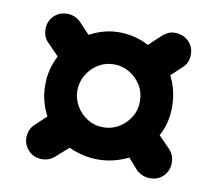

<svg xmlns="http://www.w3.org/2000/svg" viewBox="-57 -644 635 562"><g transform="rotate(10 261.0 -363.0)"><path d="M100 -147Q77 -147 61 -163Q45 -179 45 -202Q45 -225 61 -241L95 -273Q73 -314 72.5 -361.5Q72 -409 94 -451L61 -485Q45 -500 45 -524Q45 -548 61 -563.5Q77 -579 100 -579Q122 -579 139 -564L172 -529Q216 -553 263 -552Q310 -551 348 -530L383 -563Q391 -570 400 -574.5Q409 -579 420 -579Q444 -579 460.5 -563.5Q477 -548 477 -524Q477 -499 460 -484L428 -454Q449 -414 449.5 -365Q450 -316 428 -276L461 -242Q477 -226 477 -202Q477 -179 461.5 -163Q446 -147 422 -147Q411 -147 401.5 -150.5Q392 -154 383 -161L352 -196Q309 -175 264 -174.5Q219 -174 175 -194L140 -163Q123 -147 100 -147ZM261 -270Q286 -270 307 -282.5Q328 -295 341 -316Q354 -337 354 -363Q354 -390 341 -411Q328 -432 307 -444.5Q286 -457 261 -457Q235 -457 214 -444Q193 -431 180.5 -409.5Q168 -388 168 -363Q168 -339 180.5 -317.5Q193 -296 214 -283Q235 -270 261 -270Z"/></g></svg>

Font: Comfortaa SemiBold
Style: Regular
Weight: 600
Designer: Johan Aakerlund
Foundry: Johan Aakerlund
Version: Version 3.104; ttfautohint (v1.8.1.43-b0c9)